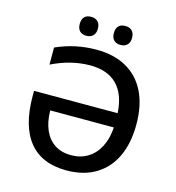

<svg xmlns="http://www.w3.org/2000/svg" viewBox="-130 -1014 1038 1133"><g transform="rotate(15 389.5 -447.0)"><path d="M73.7 -364.7V-394.5H584.5Q577.6 -509.3 519.8 -567.4Q461.9 -625.5 356.9 -625.5Q239.3 -625.5 121.6 -567.4V-671.9Q238.8 -724.6 367.7 -724.6Q475.6 -724.6 552 -681.4Q628.4 -638.2 668.5 -556.2Q708.5 -474.1 708.5 -358.4Q708.5 -245.6 670.2 -162.8Q631.8 -80.1 557.6 -35.2Q483.4 9.8 378.4 9.8Q228 9.8 150.9 -85Q73.7 -179.7 73.7 -364.7ZM584.5 -307.6H195.8Q196.8 -237.3 219.2 -187Q241.7 -136.7 283.2 -110.4Q324.7 -84 382.3 -84Q439.9 -84 484.1 -111.1Q528.3 -138.2 554.2 -188.7Q580.1 -239.3 584.5 -307.6ZM440.4 -845.7Q440.4 -874.5 454.6 -889.2Q468.8 -903.8 495.6 -903.8Q522.5 -903.8 537.1 -888.4Q551.8 -873 551.8 -845.7Q551.8 -818.4 537.1 -803.2Q522.5 -788.1 495.6 -788.1Q469.2 -788.1 454.8 -803.2Q440.4 -818.4 440.4 -845.7ZM231.9 -845.7Q231.9 -874.5 246.1 -889.2Q260.3 -903.8 287.1 -903.8Q313.5 -903.8 328.1 -888.7Q342.8 -873.5 342.8 -845.7Q342.8 -818.4 328.1 -803.2Q313.5 -788.1 287.1 -788.1Q260.7 -788.1 246.3 -803Q231.9 -817.9 231.9 -845.7Z"/></g></svg>

Font: Viking Open Sans Light
Style: Bold
Weight: 600
Foundry: Ascender Corporation
Version: Version 2.001